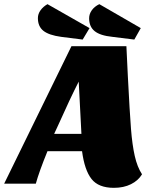

<svg xmlns="http://www.w3.org/2000/svg" viewBox="-76 -882 711 922"><path d="M471 20Q397 20 363.5 -22.5Q330 -65 318 -156H152Q112 -58 96 0H-56L267 -660H531L538 -515Q547 -340 553 -263.5Q559 -187 571 -133.5Q583 -80 606 -45Q588 -15 553 2.5Q518 20 471 20ZM203 -280 184 -239H315L302 -490Q261 -410 203 -280ZM321 -692 218 -705Q159 -713 132.5 -734Q106 -755 106 -795Q106 -815 118.5 -832.5Q131 -850 152 -862L354 -747ZM569 -692 464 -705Q405 -711 378.5 -732.5Q352 -754 352 -794Q352 -815 365 -833Q378 -851 401 -862L600 -747Z"/></svg>

Font: Sansita Black Italic
Style: Regular
Weight: 900
Italic angle: -11°
Designer: Pablo Cosgaya
Foundry: Omnibus-Type
Version: Version 1.006